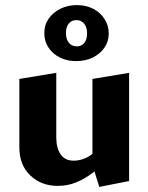

<svg xmlns="http://www.w3.org/2000/svg" viewBox="-20 -722 583 754"><path d="M207 8Q142 8 99 -33Q56 -74 56 -143V-412L201 -436V-182Q201 -141 218 -116Q235 -91 270 -91Q287 -91 305 -97Q323 -103 339 -114.5Q355 -126 366 -142L403 -101Q375 -67 343.5 -43Q312 -19 278.5 -5.5Q245 8 207 8ZM370 12 343 -74V-412L487 -436V-11ZM279 -482Q244 -482 215.5 -496Q187 -510 170.5 -535Q154 -560 154 -592Q154 -624 171 -648.5Q188 -673 217 -687.5Q246 -702 282 -702Q318 -702 346 -687.5Q374 -673 390.5 -647.5Q407 -622 407 -590Q407 -559 390 -534.5Q373 -510 344 -496Q315 -482 279 -482ZM282 -540Q300 -540 311 -553.5Q322 -567 322 -591Q322 -615 310.5 -629Q299 -643 280 -643Q261 -643 250 -629.5Q239 -616 239 -592Q239 -568 250.5 -554Q262 -540 282 -540Z"/></svg>

Font: Ysabeau Office ExtraBold
Style: Regular
Weight: 800
Designer: Christian Thalmann (Catharsis Fonts)
Version: Version 2.001;gftools[0.9.30]; featfreeze: tnum,lnum,ss02